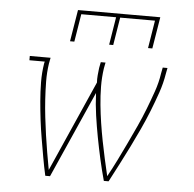

<svg xmlns="http://www.w3.org/2000/svg" viewBox="-52 -793 855 846"><g transform="rotate(5 375.0 -370.0)"><path d="M236 -600 259 -740H623L600 -600H581L601 -723H447L427 -600H409L429 -723H275L255 -600ZM179 0Q170 -40 163 -80.5Q156 -121 149 -161.5Q142 -202 137 -243Q132 -284 128.5 -325.5Q125 -367 124.5 -409Q124 -451 131 -494L133 -501H65V-520H157L152 -494Q146 -454 146.5 -414Q147 -374 149.5 -335Q152 -296 156.5 -257Q161 -218 166.5 -179.5Q172 -141 178.5 -103Q185 -65 192 -27L370 -429Q369 -445 370.5 -461.5Q372 -478 374 -494L379 -520H400L395 -494Q389 -453 389.5 -412.5Q390 -372 394 -332Q398 -292 404 -253Q410 -214 417.5 -175.5Q425 -137 433.5 -98.5Q442 -60 451 -22Q472 -60 491 -98.5Q510 -137 528.5 -176Q547 -215 565 -254Q583 -293 598.5 -333Q614 -373 628 -413Q642 -453 648 -494L653 -520H674L669 -494Q662 -451 647.5 -409Q633 -367 616.5 -325.5Q600 -284 581 -243Q562 -202 542 -161.5Q522 -121 501 -80.5Q480 -40 459 0H438Q425 -47 414.5 -94Q404 -141 395 -188.5Q386 -236 379 -284.5Q372 -333 370 -383L200 0Z"/></g></svg>

Font: Iosevka Etoile Thin
Style: Italic
Weight: 100
Italic angle: -9°
Designer: Belleve Invis
Foundry: Belleve Invis
Version: Version 22.1.2; ttfautohint (v1.8.4)